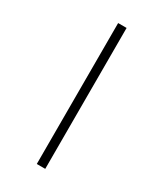

<svg xmlns="http://www.w3.org/2000/svg" viewBox="-243 -850 1004 1180"><g transform="rotate(30 259.5 -260.0)"><path d="M229 240H289V-760H229Z"/></g></svg>

Font: Noto Serif Hebrew SemiCondensed Medium
Style: Regular
Weight: 500
Width: 4
Designer: Monotype Design Team
Foundry: Monotype Imaging Inc.
Version: Version 2.004